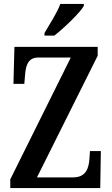

<svg xmlns="http://www.w3.org/2000/svg" viewBox="-20 -951 565 971"><path d="M205 -784V-771H255C307 -812 384 -886 404 -921V-931H285C269 -886 232 -831 205 -784ZM32 0H487L490 -187H435L432 -144C428 -97 413 -54 350 -54H167L474 -669V-714H53L48 -527H103L107 -575C111 -622 123 -660 174 -660H338L32 -44Z"/></svg>

Font: Noto Serif Lao ExtraCondensed SemiBold
Style: Regular
Weight: 600
Width: 2
Designer: Monotype Design Team
Foundry: Monotype Imaging Inc.
Version: Version 2.003